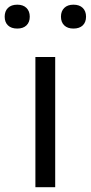

<svg xmlns="http://www.w3.org/2000/svg" viewBox="-66 -780 379 800"><path d="M81.5 0V-542.5H164V0ZM240 -661Q215.5 -661 201.8 -674.2Q188 -687.5 188 -710.5Q188 -733.5 201.8 -747Q215.5 -760.5 240 -760.5Q265 -760.5 278.8 -747Q292.5 -733.5 292.5 -710.5Q292.5 -687.5 278.8 -674.2Q265 -661 240 -661ZM6 -661Q-19 -661 -32.8 -674.2Q-46.5 -687.5 -46.5 -710.5Q-46.5 -733.5 -32.8 -747Q-19 -760.5 6 -760.5Q30.5 -760.5 44.2 -747Q58 -733.5 58 -710.5Q58 -687.5 44.2 -674.2Q30.5 -661 6 -661Z"/></svg>

Font: Encode Sans SemiExpanded
Style: Regular
Weight: 400
Width: 6
Designer: Multiple Designers
Foundry: Impallari Type
Version: Version 3.002